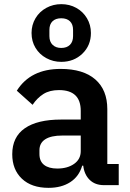

<svg xmlns="http://www.w3.org/2000/svg" viewBox="-20 -892 624 925"><path d="M132 -733Q132 -772 151 -804Q170 -836 203 -854Q236 -872 275 -872Q315 -872 347.5 -854Q380 -836 399 -804Q418 -772 418 -733Q418 -673 377 -633.5Q336 -594 275 -594Q236 -594 203 -612Q170 -630 151 -661.5Q132 -693 132 -733ZM332 -718V-748Q332 -775 317 -789.5Q302 -804 275 -804Q248 -804 233 -789.5Q218 -775 218 -748V-718Q218 -691 233.5 -676Q249 -661 275 -661Q302 -661 317 -676Q332 -691 332 -718ZM39 -149Q39 -232 99.5 -274Q160 -316 274 -316H369V-358Q369 -458 264 -458Q219 -458 189 -439Q159 -420 137 -387L61 -455Q127 -560 272 -560Q381 -560 439 -509.5Q497 -459 497 -366V-102H552V0H481Q438 0 412 -25.5Q386 -51 381 -94H376Q361 -42 318.5 -14.5Q276 13 214 13Q132 13 85.5 -31Q39 -75 39 -149ZM369 -164V-239H280Q226 -239 198 -221Q170 -203 170 -168V-150Q170 -115 192.5 -97.5Q215 -80 256 -80Q305 -80 337 -102.5Q369 -125 369 -164Z"/></svg>

Font: IBM Plex Sans JP SemiBold
Style: Regular
Weight: 600
Designer: Mike Abbink; Paul van der Laan; Pieter van Rosmalen; Wujin Sim; Yejin Wi; Jinhee Kim; Boomi Park; Yona Kim; Kichan Ma
Foundry: Sandoll Inc.
Version: Version 1.001